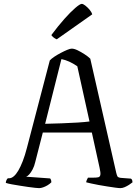

<svg xmlns="http://www.w3.org/2000/svg" viewBox="-20 -971 711 991"><path d="M182 0Q177 0 161.5 -1.5Q146 -3 125.5 -6Q105 -9 83 -12.5Q61 -16 41.5 -19.5Q22 -23 10 -27Q10 -34 13.5 -41.5Q17 -49 21 -51H28Q39 -51 51 -61Q63 -71 74.5 -90.5Q86 -110 97.5 -139.5Q109 -169 119 -208L237 -659Q245 -668 260 -678Q275 -688 293 -697.5Q311 -707 326.5 -713.5Q342 -720 350 -720Q363 -720 380.5 -711.5Q398 -703 416.5 -691Q435 -679 446 -668L580 -79Q583 -67 586 -61Q589 -55 603 -53L656 -49Q658 -47 660.5 -44.5Q663 -42 664 -30Q657 -24 646 -17Q635 -10 623.5 -5Q612 0 601 0Q593 0 575 -2.5Q557 -5 534.5 -8.5Q512 -12 490 -16Q468 -20 450.5 -24Q433 -28 425 -30Q425 -36 428.5 -43Q432 -50 434 -54H460Q478 -54 487 -56Q496 -58 498 -68.5Q500 -79 494 -105L454 -287H201L162 -135Q157 -113 148.5 -97Q140 -81 131.5 -71.5Q123 -62 115 -59L239 -50Q241 -48 243 -43Q245 -38 245 -30Q236 -21 225 -14.5Q214 -8 202.5 -4Q191 0 182 0ZM213 -332Q254 -333 298.5 -334.5Q343 -336 381.5 -338.5Q420 -341 442 -344L379 -629Q357 -644 337 -653Q317 -662 297 -666ZM273 -768Q263 -772 255.5 -778.5Q248 -785 245 -790Q280 -837 312 -873Q344 -909 368.5 -930Q393 -951 402 -951Q409 -951 420 -942.5Q431 -934 441.5 -922Q452 -910 456 -897Z"/></svg>

Font: Texturina Medium 12pt ExtraLight
Style: Regular
Weight: 250
Version: Version 1.002